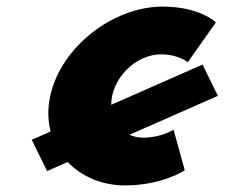

<svg xmlns="http://www.w3.org/2000/svg" viewBox="-20 -548 682 583"><path d="M469.1 -383C522.1 -383 550.1 -359 550.1 -359L635.5 -480C635.5 -480 587.6 -528 473.6 -528C324.6 -528 163.9 -406 132.2 -255C124.2 -217.2 125.3 -181.4 133.8 -148.8L76.4 -123.6L123 -28.5L185.5 -56.1C227.7 -11.9 289.4 15 359.4 15C473.4 15 541.1 -31 541.1 -31L507 -154C507 -154 468.9 -130 415.9 -130C400.2 -130 385.8 -133.1 373.1 -138.7L641.6 -257L595.1 -352L317.7 -229.8C317.7 -238.6 318.6 -247.7 320.6 -257C335.3 -327 402.1 -383 469.1 -383Z"/></svg>

Font: Hussar
Style: BdOblTwo
Weight: 700
Foundry: Cannot Into Space Fonts
Version: Version 2.00